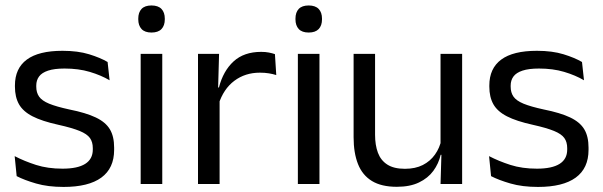

<svg xmlns="http://www.w3.org/2000/svg" viewBox="-20 -690 2260 720"><path d="M218.5 11Q159.5 11 115.5 -1.8Q71.5 -14.5 42.5 -29.5L35 -104.5Q71.5 -85.5 115.2 -71.5Q159 -57.5 214.5 -57.5Q271 -57.5 299.5 -75.5Q328 -93.5 328 -129V-134.5Q328 -157.5 317.2 -172.5Q306.5 -187.5 278.5 -199Q250.5 -210.5 199 -222Q137.5 -235.5 102 -253.8Q66.5 -272 51.2 -299Q36 -326 36 -365V-369.5Q36 -433.5 80.5 -466.5Q125 -499.5 214.5 -499.5Q272 -499.5 314.2 -486.5Q356.5 -473.5 383.5 -457.5L391 -389Q358.5 -408 316.5 -420.5Q274.5 -433 222 -433Q184 -433 160.5 -425.2Q137 -417.5 126.5 -403.2Q116 -389 116 -369V-365Q116 -343 126.5 -327.8Q137 -312.5 164.2 -301.2Q191.5 -290 240 -279.5Q302.5 -267 339.2 -249.5Q376 -232 392 -205.2Q408 -178.5 408 -136.5V-128Q408 -59 360 -24Q312 11 218.5 11Z M507.5 0V-488H588.5V0ZM548 -568Q523 -568 510.8 -581.2Q498.5 -594.5 498.5 -617.5V-620Q498.5 -643.5 510.8 -656.5Q523 -669.5 548 -669.5Q573 -669.5 585.5 -656.5Q598 -643.5 598 -620V-617.5Q598 -594 585.5 -581Q573 -568 548 -568Z M799.5 -298.5 781 -361 801 -362Q817 -424 856 -459.8Q895 -495.5 959.5 -495.5Q975.5 -495.5 988.2 -493Q1001 -490.5 1011 -487L1016 -408.5Q1003.5 -412.5 988.2 -415Q973 -417.5 954.5 -417.5Q899.5 -417.5 858.8 -387Q818 -356.5 799.5 -298.5ZM722.5 0V-488H801.5L797.5 -344L803.5 -338V0Z M1097 0V-488H1178V0ZM1137.5 -568Q1112.5 -568 1100.2 -581.2Q1088 -594.5 1088 -617.5V-620Q1088 -643.5 1100.2 -656.5Q1112.5 -669.5 1137.5 -669.5Q1162.5 -669.5 1175 -656.5Q1187.5 -643.5 1187.5 -620V-617.5Q1187.5 -594 1175 -581Q1162.5 -568 1137.5 -568Z M1386.5 -488V-184.5Q1386.5 -146 1397.2 -117.2Q1408 -88.5 1432.5 -72.8Q1457 -57 1498.5 -57Q1537.5 -57 1565.5 -71.2Q1593.5 -85.5 1611.2 -110.5Q1629 -135.5 1635.5 -167L1650 -109.5H1632.5Q1625 -76.5 1605 -49.2Q1585 -22 1551.2 -5.8Q1517.5 10.5 1468 10.5Q1410.5 10.5 1374.8 -11.2Q1339 -33 1322.5 -74.8Q1306 -116.5 1306 -175.5V-488ZM1713 -488V0H1632L1635.5 -117L1632 -122V-488Z M1997.5 11Q1938.5 11 1894.5 -1.8Q1850.5 -14.5 1821.5 -29.5L1814 -104.5Q1850.5 -85.5 1894.2 -71.5Q1938 -57.5 1993.5 -57.5Q2050 -57.5 2078.5 -75.5Q2107 -93.5 2107 -129V-134.5Q2107 -157.5 2096.2 -172.5Q2085.5 -187.5 2057.5 -199Q2029.5 -210.5 1978 -222Q1916.5 -235.5 1881 -253.8Q1845.5 -272 1830.2 -299Q1815 -326 1815 -365V-369.5Q1815 -433.5 1859.5 -466.5Q1904 -499.5 1993.5 -499.5Q2051 -499.5 2093.2 -486.5Q2135.5 -473.5 2162.5 -457.5L2170 -389Q2137.5 -408 2095.5 -420.5Q2053.5 -433 2001 -433Q1963 -433 1939.5 -425.2Q1916 -417.5 1905.5 -403.2Q1895 -389 1895 -369V-365Q1895 -343 1905.5 -327.8Q1916 -312.5 1943.2 -301.2Q1970.5 -290 2019 -279.5Q2081.5 -267 2118.2 -249.5Q2155 -232 2171 -205.2Q2187 -178.5 2187 -136.5V-128Q2187 -59 2139 -24Q2091 11 1997.5 11Z"/></svg>

Font: Anek Gujarati
Style: Regular
Weight: 400
Designer: Mrunmayee Ghaisas (Gujarati), Yesha Goshar (Latin)
Foundry: Ek Type
Version: Version 1.003